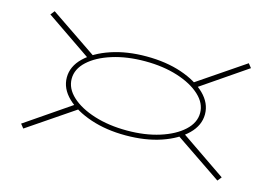

<svg xmlns="http://www.w3.org/2000/svg" viewBox="-66 -593 976 686"><g transform="rotate(15 421.5 -250.0)"><path d="M420 -104Q348 -104 290 -123.5Q232 -143 198 -176Q164 -209 164 -250Q164 -291 198 -324Q232 -357 290 -376.5Q348 -396 420 -396Q493 -396 550.5 -376.5Q608 -357 641.5 -324Q675 -291 675 -250Q675 -209 641.5 -176Q608 -143 550.5 -123.5Q493 -104 420 -104ZM420 -122Q487 -122 540.5 -139Q594 -156 625.5 -185Q657 -214 657 -250Q657 -286 625.5 -315Q594 -344 540.5 -361Q487 -378 420 -378Q353 -378 299 -361Q245 -344 213.5 -315Q182 -286 182 -250Q182 -214 213.5 -185Q245 -156 299 -139Q353 -122 420 -122ZM226 -331 49 -452 61 -467 238 -347ZM614 -331 602 -347 779 -467 791 -452ZM226 -169 238 -153 61 -33 49 -48ZM614 -169 791 -48 779 -33 602 -153Z"/></g></svg>

Font: Kalnia Expanded Light
Style: Regular
Weight: 300
Width: 7
Designer: Frida Medrano
Foundry: Frida Medrano
Version: Version 1.105